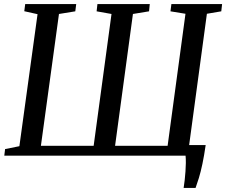

<svg xmlns="http://www.w3.org/2000/svg" viewBox="-20 -763 1108 941"><path d="M880 158Q883 140.5 885.2 119.8Q887.5 99 889 77.5Q890.5 56 890.8 36Q891 16 889.5 0L842 -52H988Q980.5 0.5 972 40.5Q963.5 80.5 954.8 109Q946 137.5 938.5 158ZM1 0 5 -32.5 75 -46.5 164 -693.5 99 -708 103.5 -743H353.5L349 -707.5L269 -694.5L180.5 -48.5H439L526.5 -694.5L453.5 -707.5L457.5 -743H714L710.5 -707.5L631.5 -694.5L544 -48.5H801.5L889 -695.5L815.5 -707.5L820 -743H1068.5L1064.5 -707.5L994 -695.5L906.5 -48.5L978.5 -32.5L974.5 0Z"/></svg>

Font: Merriweather 60pt
Style: Italic
Weight: 400
Italic angle: -7.8°
Version: Version 2.101